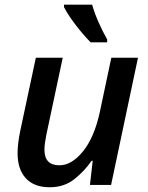

<svg xmlns="http://www.w3.org/2000/svg" viewBox="-20 -786 630 816"><path d="M190.9 9.8Q125 9.8 89.8 -28.3Q54.7 -66.4 54.7 -134.8Q54.7 -154.8 57.6 -179Q60.5 -203.1 65.9 -229L132.3 -540.5H246.6L176.8 -212.4Q168.9 -172.9 168.9 -149.9Q168.9 -83.5 232.4 -83.5Q284.7 -83.5 332.8 -142.8Q380.9 -202.1 404.3 -310.1L453.1 -540.5H566.4L452.1 0H362.3L374 -102.5H369.1Q339.4 -59.1 296.1 -24.7Q252.9 9.8 190.9 9.8ZM365.2 -606Q345.7 -625.5 323.5 -652.3Q301.3 -679.2 282 -706.5Q262.7 -733.9 252 -755.9V-766.1H371.6Q381.3 -731 398.7 -691.9Q416 -652.8 435.5 -618.2V-606Z"/></svg>

Font: Open Sans SemiBold
Style: Italic
Weight: 600
Italic angle: -12°
Designer: Monotype Design Team
Foundry: Monotype Imaging Inc.
Version: Version 3.003; ttfautohint (v1.8.4)